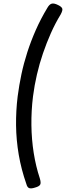

<svg xmlns="http://www.w3.org/2000/svg" viewBox="-20 -976 370 1076"><path d="M320 -895Q290 -846 265.5 -791Q241 -736 221 -677.5Q201 -619 187 -558.5Q173 -498 165 -436Q155 -355 156 -274.5Q157 -194 169 -118.5Q181 -43 203 23Q211 49 205 59Q199 69 177 75Q156 82 144.5 78.5Q133 75 128 56Q99 -27 85 -109Q71 -191 70 -273Q69 -355 79 -436Q87 -498 100 -559.5Q113 -621 133 -683Q153 -745 180.5 -807.5Q208 -870 246 -933Q257 -952 270 -955.5Q283 -959 305 -948Q324 -939 328.5 -929Q333 -919 320 -895Z"/></svg>

Font: Playwrite GB J
Style: Italic
Weight: 400
Italic angle: -7.01216°
Designer: Veronika Burian, José Scaglione
Foundry: TypeTogether
Version: Version 1.002